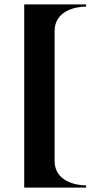

<svg xmlns="http://www.w3.org/2000/svg" viewBox="-20 -736 471 872"><path d="M90 116H371V106C324 106 228 87 228 -5V-595C228 -686 321 -706 371 -706V-716H90Z"/></svg>

Font: Beautique Display Medium
Style: Bold
Weight: 900
Designer: Nhat-Quang Ngo
Version: Version 1.100;Glyphs 3.2.3 (3260)